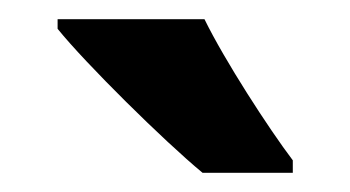

<svg xmlns="http://www.w3.org/2000/svg" viewBox="-20 -786 365 200"><path d="M193 -766H40V-756C69 -720 151 -639 191 -606H285V-619C260 -652 214 -723 193 -766Z"/></svg>

Font: Noto Sans Sinhala Condensed
Style: Bold
Weight: 700
Width: 3
Designer: Jelle Bosma - Monotype Design Team
Foundry: Monotype Imaging Inc.
Version: Version 2.006